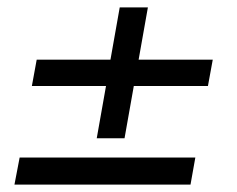

<svg xmlns="http://www.w3.org/2000/svg" viewBox="-20 -498 640 518"><path d="M241 -125 266 -266H66L79 -337H278L303 -478H379L354 -337H554L541 -266H341L316 -125ZM19 0 33 -73H507L494 0Z"/></svg>

Font: Rethink Sans
Style: Italic
Weight: 400
Italic angle: -10°
Designer: The Rethink Sans project authors (Hans Thiessen). DM Sans designed by Colophon Foundry.
Foundry: Rethink Communications LLC
Version: Version 1.001